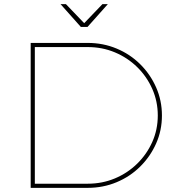

<svg xmlns="http://www.w3.org/2000/svg" viewBox="-20 -906 851 926"><path d="M403 -699Q477 -699 542 -672Q607 -645 656 -596.5Q705 -548 733 -484.5Q761 -421 761 -349Q761 -277 733 -214Q705 -151 656 -102.5Q607 -54 542 -27Q477 0 403 0H128V-699ZM403 -20Q473 -20 534 -45.5Q595 -71 641.5 -116.5Q688 -162 714.5 -221.5Q741 -281 741 -349Q741 -417 714.5 -477Q688 -537 641.5 -582.5Q595 -628 534 -653.5Q473 -679 403 -679H148V-20ZM402 -776H370L272 -886H298L392 -788H380L474 -886H500Z"/></svg>

Font: Alexandria Thin
Style: Regular
Weight: 250
Designer: Mohamed Gaber
Foundry: Kief Type Foundry
Version: Version 5.100